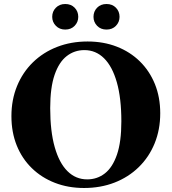

<svg xmlns="http://www.w3.org/2000/svg" viewBox="-20 -925 856 958"><path d="M417 -718Q496.5 -718 562.8 -692.2Q629 -666.5 677.5 -619Q726 -571.5 752.8 -505.8Q779.5 -440 779.5 -360Q779.5 -278 751.5 -209.5Q723.5 -141 672.2 -91Q621 -41 551.5 -14Q482 13 399.5 13Q320 13 253.8 -12.8Q187.5 -38.5 138.8 -86Q90 -133.5 63.5 -199.2Q37 -265 37 -345.5Q37 -427 65 -495.5Q93 -564 144.2 -614Q195.5 -664 265 -691Q334.5 -718 417 -718ZM415 -30Q465 -30 503.2 -59.8Q541.5 -89.5 563.5 -153.2Q585.5 -217 585.5 -319.5Q585.5 -435 563 -514.2Q540.5 -593.5 499.2 -634.2Q458 -675 401 -675Q351.5 -675 313 -645.2Q274.5 -615.5 252.5 -551.8Q230.5 -488 230.5 -385.5Q230.5 -270.5 253 -191Q275.5 -111.5 316.8 -70.8Q358 -30 415 -30ZM305.5 -777.5Q277 -777.5 258.8 -796.2Q240.5 -815 240.5 -841Q240.5 -868 258.8 -886.5Q277 -905 305.5 -905Q334.5 -905 352.5 -886.5Q370.5 -868 370.5 -841Q370.5 -815 352.5 -796.2Q334.5 -777.5 305.5 -777.5ZM511.5 -777.5Q482.5 -777.5 464.5 -796.2Q446.5 -815 446.5 -841Q446.5 -868 464.5 -886.5Q482.5 -905 511.5 -905Q540.5 -905 558.5 -886.5Q576.5 -868 576.5 -841Q576.5 -815 558.5 -796.2Q540.5 -777.5 511.5 -777.5Z"/></svg>

Font: Newsreader 60pt
Style: Bold
Weight: 700
Designer: Hugues Gentile
Foundry: Production Type
Version: Version 1.003